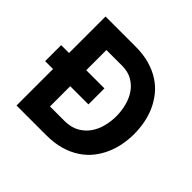

<svg xmlns="http://www.w3.org/2000/svg" viewBox="-169 -884 1068 1068"><g transform="rotate(45 365.0 -350.0)"><path d="M89.8 -287.1H27.8V-413.1H89.8V-700.2H326.2Q387.2 -700.2 436 -686.3Q484.9 -672.4 522.7 -647.9Q560.5 -623.5 587.4 -590.1Q614.3 -556.6 631.6 -517.8Q648.9 -479 657 -436Q665 -393.1 665 -350.1Q665 -310.1 657.5 -268.3Q649.9 -226.6 633.3 -187.7Q616.7 -148.9 590.1 -114.7Q563.5 -80.6 525.1 -54.9Q486.8 -29.3 436.5 -14.6Q386.2 0 321.8 0H89.8ZM337.9 -127.9Q390.1 -127.9 425.8 -148.2Q461.4 -168.5 483.4 -200.4Q505.4 -232.4 515.1 -272Q524.9 -311.5 524.9 -350.1Q524.9 -391.1 514.6 -430.9Q504.4 -470.7 483.2 -502Q461.9 -533.2 428.5 -552.5Q395 -571.8 349.1 -571.8H225.1V-413.1H368.2V-287.1H225.1V-127.9Z"/></g></svg>

Font: Overpass
Style: Bold
Weight: 700
Designer: Delve Withrington
Foundry: Delve Fonts
Version: Version 1.001